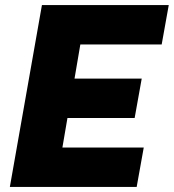

<svg xmlns="http://www.w3.org/2000/svg" viewBox="-20 -740 688 760"><path d="M521 0H19L146 -720H648L620 -564H298L275 -429H541L513 -273H247L227 -156H549Z"/></svg>

Font: Fugaz One
Style: Regular
Weight: 400
Designer: Daniel Hernandez
Foundry: Daniel Hernandez
Version: Version 1.002